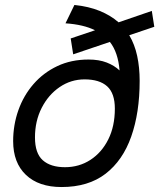

<svg xmlns="http://www.w3.org/2000/svg" viewBox="-20 -742 642 774"><path d="M228 12Q136 12 84.5 -37Q33 -86 33 -173Q33 -238 54 -297.5Q75 -357 115 -403Q155 -449 211 -475.5Q267 -502 337 -502Q379 -502 410 -490Q441 -478 462 -458Q456 -531 423 -573L275 -523L265 -587L363 -620Q317 -643 244 -648L280 -722Q338 -716 382 -698Q426 -680 458 -652L592 -698L602 -634L501 -600Q523 -563 533 -516.5Q543 -470 543 -416Q543 -288 509 -191.5Q475 -95 405.5 -41.5Q336 12 228 12ZM242 -68Q299 -68 344.5 -97.5Q390 -127 416.5 -180Q443 -233 443 -304Q443 -366 412 -394Q381 -422 321 -422Q266 -422 220.5 -391Q175 -360 148 -307Q121 -254 121 -188Q121 -124 152.5 -96Q184 -68 242 -68Z"/></svg>

Font: Geist Regular
Style: Italic
Weight: 400
Italic angle: -12°
Designer: Basement.studio, Andrés Briganti, Mateo Zaragoza
Foundry: Basement.studio, Vercel, Andrés Briganti, Guido Ferreyra, Mateo Zaragoza
Version: Version 1.500; ttfautohint (v1.8.4.7-5d5b)